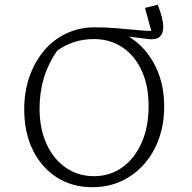

<svg xmlns="http://www.w3.org/2000/svg" viewBox="-20 -773 801 801"><path d="M365 8Q281 8 217 -33Q153 -74 117 -147Q81 -220 81 -317Q81 -391 103 -453.5Q125 -516 164.5 -562.5Q204 -609 258 -634Q312 -659 375 -659Q419 -659 464 -655.5Q509 -652 547.5 -648Q586 -644 611 -644L585 -740L638 -753Q661 -696 661 -660Q661 -632 645.5 -619Q630 -606 599 -610L488 -624L500 -630Q575 -592 620 -512.5Q665 -433 665 -330Q665 -256 643 -194.5Q621 -133 580.5 -87.5Q540 -42 485.5 -17Q431 8 365 8ZM372 -38Q439 -38 490.5 -75Q542 -112 571 -178Q600 -244 600 -330Q600 -415 571.5 -477.5Q543 -540 491.5 -575Q440 -610 372 -610Q285 -610 218 -561Q145 -456 145 -320Q145 -237 174 -173Q203 -109 254.5 -73.5Q306 -38 372 -38Z"/></svg>

Font: Piazzolla Thin ExtraLight
Style: Regular
Weight: 250
Version: Version 2.005